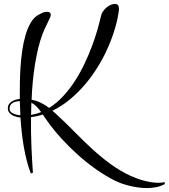

<svg xmlns="http://www.w3.org/2000/svg" viewBox="-20 -731 873 994"><path d="M242.7 -653.8Q242.7 -649.4 241 -645Q239.3 -640.6 237.3 -636.2Q228.5 -615.7 218.5 -596.2Q208.5 -576.7 200.7 -556.2Q187.5 -522 178 -482.4Q168.5 -442.9 161.4 -399.4Q154.3 -356 149.9 -309.6Q145.5 -263.2 143.6 -214.8Q169.9 -209.5 191.9 -198.7Q213.9 -188 234.4 -172.4Q273.4 -196.8 306.6 -232.7Q339.8 -268.6 367.4 -311Q395 -353.5 417 -399.9Q439 -446.3 455.8 -491.2Q472.7 -536.1 484.4 -577.1Q496.1 -618.2 503.4 -649.9Q505.4 -660.6 512.7 -671.4Q520 -682.1 530 -690.9Q540 -699.7 551.8 -705.3Q563.5 -710.9 574.7 -710.9Q585.9 -710.9 590.8 -704.3Q595.7 -697.8 595.7 -687V-680.2Q590.3 -634.8 575.7 -585Q561 -535.2 538.8 -484.6Q516.6 -434.1 486.6 -385.3Q456.5 -336.4 420.2 -293.7Q383.8 -251 341.3 -215.8Q298.8 -180.7 251.5 -157.7Q261.2 -149.4 270.8 -140.6Q280.3 -131.8 290.5 -122.1Q334 -81.1 375.7 -38.6Q417.5 3.9 461.4 43.9Q505.4 84 553.2 118.9Q601.1 153.8 656.7 179.7Q671.4 186.5 689.5 193.1Q707.5 199.7 726.6 204.6Q745.6 209.5 764.4 212.4Q783.2 215.3 799.3 215.3Q807.6 215.3 815.4 214.6Q823.2 213.9 831.5 211.4L833.5 221.7Q812.5 233.4 788.6 238Q764.6 242.7 739.7 242.7Q720.7 242.7 699.2 240Q677.7 237.3 655.8 232.2Q633.8 227.1 613 220Q592.3 212.9 575.7 204.6Q525.9 179.7 477.8 145.8Q429.7 111.8 385.3 72.3Q340.8 32.7 301 -10.7Q261.2 -54.2 228.5 -99.1Q221.7 -108.4 215.1 -118.2Q208.5 -127.9 201.7 -137.7Q172.4 -128.4 140.6 -124.5Q139.6 -48.8 142.6 23.9Q145.5 96.7 150.4 163.1L139.6 167Q127.4 135.3 118.4 100.1Q109.4 64.9 103 27.8Q96.7 -9.3 92.5 -47.1Q88.4 -85 85.9 -122.6Q74.7 -123.5 63.2 -126.7Q51.8 -129.9 42.2 -135.5Q32.7 -141.1 26.6 -149.9Q20.5 -158.7 20.5 -170.9Q20.5 -182.6 26.1 -191.2Q31.7 -199.7 40.8 -205.6Q49.8 -211.4 60.8 -214.6Q71.8 -217.8 82.5 -218.8V-246.1Q82.5 -270 83 -306.2Q83.5 -342.3 86.2 -383.8Q88.9 -425.3 95 -468.3Q101.1 -511.2 112.1 -548.8Q123 -586.4 139.9 -614.7Q156.7 -643.1 181.6 -655.8Q191.4 -661.1 201.9 -665.5Q212.4 -669.9 223.6 -669.9Q231 -669.9 236.8 -666.5Q242.7 -663.1 242.7 -653.8ZM29.3 -168Q29.3 -159.2 34.7 -153.1Q40 -147 48.6 -143.1Q57.1 -139.2 66.9 -137Q76.7 -134.8 85.4 -133.8Q83.5 -171.9 82.5 -208Q72.8 -207 63.2 -205.1Q53.7 -203.1 46.1 -198.5Q38.6 -193.8 33.9 -186.5Q29.3 -179.2 29.3 -168ZM141.1 -136.2Q168 -140.6 192.9 -150.9Q182.1 -166 170.2 -178.5Q158.2 -190.9 142.6 -199.2Q142.1 -183.6 141.6 -167.7Q141.1 -151.9 141.1 -136.2Z"/></svg>

Font: Montez
Style: Regular
Weight: 400
Designer: Astigmatic (AOETI)
Foundry: Astigmatic (AOETI)
Version: Version 1.000